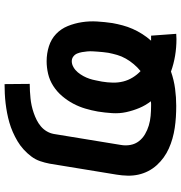

<svg xmlns="http://www.w3.org/2000/svg" viewBox="4 -787 792 840"><g transform="rotate(-90 400.0 -367.0)"><path d="M649 9Q612 9 576 3Q540 -3 507 -15Q470 -2 432 3Q394 8 357 8Q332 8 308 6.5Q284 5 260.5 1.5Q237 -2 214 -8.5Q191 -15 170 -24.5Q149 -34 131 -47Q113 -60 97.5 -77Q82 -94 71.5 -114.5Q61 -135 56 -157.5Q51 -180 51.5 -204.5Q52 -229 56 -253L104 -546Q108 -567 115 -587.5Q122 -608 135.5 -626Q149 -644 166 -659.5Q183 -675 202.5 -686.5Q222 -698 242.5 -707Q263 -716 284 -722Q305 -728 326 -732Q347 -736 368 -738.5Q389 -741 410.5 -742Q432 -743 452 -743L453 -633Q437 -633 421 -632Q405 -631 389.5 -629.5Q374 -628 358 -624.5Q342 -621 326 -615.5Q310 -610 295 -602.5Q280 -595 267 -584Q254 -573 245.5 -558.5Q237 -544 234 -528L186 -235Q182 -213 186 -192Q190 -171 202.5 -155Q215 -139 233 -128.5Q251 -118 271 -112Q291 -106 313 -104Q335 -102 357 -102Q362 -102 367 -102Q372 -102 377 -103Q359 -126 347.5 -153.5Q336 -181 329.5 -210.5Q323 -240 325 -272Q327 -304 332 -335Q337 -363 345 -390Q353 -417 366.5 -442.5Q380 -468 399.5 -491Q419 -514 444 -530Q469 -546 497 -552.5Q525 -559 552 -559Q586 -559 617.5 -549Q649 -539 671.5 -517.5Q694 -496 706 -466.5Q718 -437 723 -404.5Q728 -372 726 -338.5Q724 -305 719 -271Q715 -249 709 -226.5Q703 -204 693.5 -182.5Q684 -161 671 -140.5Q658 -120 642 -102H664L672 8Q666 8 660.5 8.5Q655 9 649 9ZM509 -148Q525 -161 539 -177.5Q553 -194 563.5 -212.5Q574 -231 579.5 -250Q585 -269 589 -289Q591 -301 592 -312.5Q593 -324 594 -335.5Q595 -347 595.5 -358.5Q596 -370 595 -381.5Q594 -393 592 -404Q590 -415 586 -425Q582 -435 573 -442Q564 -449 552 -449Q539 -449 526 -441.5Q513 -434 503.5 -422.5Q494 -411 487 -398Q480 -385 475.5 -371.5Q471 -358 468.5 -344.5Q466 -331 463 -317Q459 -293 458.5 -269.5Q458 -246 463.5 -224Q469 -202 481 -182.5Q493 -163 509 -148Z"/></g></svg>

Font: Iosevka Aile Extrabold Oblique
Style: Regular
Weight: 800
Italic angle: -9°
Designer: Belleve Invis
Foundry: Belleve Invis
Version: Version 31.1.0; ttfautohint (v1.8.4)